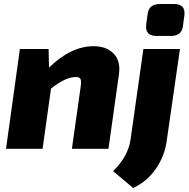

<svg xmlns="http://www.w3.org/2000/svg" viewBox="-20 -741 941 956"><path d="M776 -721H847Q905 -721 898 -664L891 -612Q885 -562 831 -562H759Q701 -562 708 -619L715 -671Q721 -721 776 -721ZM876 -497 810 -39Q800 36 755.5 100Q711 164 643 195L543 111Q617 40 630 -46L694 -497ZM222 -497 224 -404Q333 -511 446 -511Q510 -511 546 -474Q582 -437 572 -369L520 0H338L382 -312Q386 -340 379.5 -349.5Q373 -359 352 -357Q305 -356 234 -300L192 0H10L79 -497Z"/></svg>

Font: Ezarion Extra Bold
Style: Italic
Weight: 800
Italic angle: -8°
Designer: Natanael Gama
Version: Version 1.001;PS 001.001;hotconv 1.0.70;makeotf.lib2.5.58329